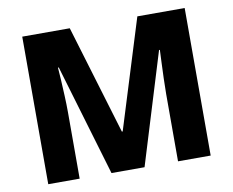

<svg xmlns="http://www.w3.org/2000/svg" viewBox="-78 -815 1110 915"><g transform="rotate(-10 477.0 -357.0)"><path d="M390 0 230 -539H226Q228 -519 230 -481.5Q232 -444 234 -401.5Q236 -359 236 -322V0H84V-714H314L473 -186H477L641 -714H870V0H712V-326Q712 -360 713.5 -401.5Q715 -443 716.5 -480.5Q718 -518 719 -538H715L550 0Z"/></g></svg>

Font: Noto Sans Thai ExtraBold
Style: Regular
Weight: 800
Version: Version 2.001